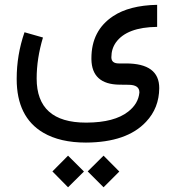

<svg xmlns="http://www.w3.org/2000/svg" viewBox="-20 -402 730 803"><path d="M342.8 110.8H339.4C202.1 110.8 133.3 49.3 133.3 -73.7C133.3 -129.4 142.1 -186.5 159.7 -245.1L82.5 -267.1C60.5 -203.6 49.8 -138.7 49.8 -72.8V-71.3C49.8 34.7 86.9 109.4 160.6 152.8C208 180.7 267.6 194.3 339.4 194.3C453.1 193.8 537.1 165 590.8 107.4C627.4 68.8 645.5 22 646 -33.2V-33.7C646 -102.5 599.6 -136.7 506.3 -136.7H476.6C456.5 -136.7 446.3 -145 445.8 -161.1V-163.1C445.8 -186 452.1 -206.5 464.8 -224.6C495.6 -267.1 552.7 -288.6 637.2 -289.6V-381.8C559.6 -380.4 498 -364.3 453.1 -334.5C392.6 -294.4 362.3 -235.8 362.3 -158.2V-154.3C363.3 -84.5 402.3 -48.8 479.5 -47.9L519 -47.4C548.3 -46.9 563 -36.6 563 -15.6V-15.1C560.1 16.1 544.4 43 516.1 64.9C477.5 95.2 419.9 110.4 342.8 110.8ZM264.6 381.3 331.1 315.4 264.6 249 199.2 314.9ZM413.1 381.3 479 315.4 413.1 249 346.7 314.9Z"/></svg>

Font: Nahid
Style: Regular
Weight: 400
Foundry: DejaVu fonts team - Redesigned by Saber Rastikerdar
Version: Version 0.3.0